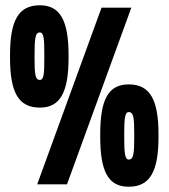

<svg xmlns="http://www.w3.org/2000/svg" viewBox="-20 -699 640 728"><path d="M360 -189V-181C360 -49 390 9 468 9C549 9 581 -49 581 -181V-189C581 -321 549 -379 468 -379C390 -379 360 -321 360 -189ZM18 -481C18 -350 49 -291 131 -291C209 -291 240 -350 240 -481V-489C240 -620 209 -679 131 -679C49 -679 18 -620 18 -489ZM111 -483V-486C111 -551 113 -576 131 -576C147 -576 148 -549 148 -486V-483C148 -421 147 -396 131 -396C113 -396 111 -419 111 -483ZM121 0H234L478 -670H365ZM451 -183V-186C451 -248 453 -274 468 -274C487 -274 489 -252 489 -186V-183C489 -118 487 -94 468 -94C453 -94 451 -122 451 -183Z"/></svg>

Font: LT Wave Mono Black
Style: Regular
Weight: 900
Designer: Daniel Lyons
Version: Version 2.5 (Glyphs App)